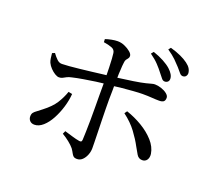

<svg xmlns="http://www.w3.org/2000/svg" viewBox="-140 -978 1280 1186"><g transform="rotate(20 500.0 -385.0)"><path d="M478 37Q462 37 454.5 30.5Q447 24 441.5 13Q436 2 425 -14Q412 -30 389.5 -48Q367 -66 343 -80L352 -100Q379 -92 405.5 -84Q432 -76 451 -73Q460 -71 465 -73.5Q470 -76 471 -86Q472 -105 473 -140Q474 -175 474.5 -218Q475 -261 474.5 -303Q474 -345 474 -377V-430Q474 -443 474 -458Q450 -455 425 -452Q384 -446 345 -439.5Q306 -433 277 -426Q257 -422 245 -415.5Q233 -409 223.5 -404Q214 -399 201 -399Q189 -399 173.5 -408.5Q158 -418 143.5 -433Q129 -448 121 -465Q116 -476 113.5 -493.5Q111 -511 110 -525L127 -532Q142 -511 157.5 -496.5Q173 -482 191 -483Q207 -483 236.5 -485.5Q266 -488 303 -492Q340 -496 377.5 -500.5Q415 -505 447 -509Q461 -511 473 -512Q472 -537 472 -561Q471 -593 469.5 -618Q468 -643 466 -655Q463 -676 444 -684Q425 -692 388 -698L387 -718Q404 -724 426.5 -728.5Q449 -733 467 -733Q490 -733 513 -723Q536 -713 552.5 -699Q569 -685 569 -672Q569 -662 563.5 -655.5Q558 -649 553 -642Q548 -635 547 -621Q544 -601 543 -571Q541 -547 541 -520Q602 -528 641 -534Q693 -542 718.5 -548.5Q744 -555 754.5 -558Q765 -561 774 -561Q794 -561 816.5 -553.5Q839 -546 854.5 -533.5Q870 -521 870 -507Q870 -490 861 -482.5Q852 -475 832 -475Q809 -475 783.5 -477Q758 -479 722 -479Q699 -479 660 -476Q621 -473 579 -469Q559 -466 540 -464Q540 -451 540 -437Q539 -403 539 -376Q539 -351 539.5 -314.5Q540 -278 541 -237.5Q542 -197 543 -159.5Q544 -122 544.5 -95Q545 -68 545 -58Q545 -36 536.5 -14Q528 8 513 22.5Q498 37 478 37ZM859 -94Q835 -94 822 -115.5Q809 -137 796 -161Q775 -201 742 -245.5Q709 -290 657 -329L669 -346Q723 -328 772.5 -298.5Q822 -269 856 -231Q890 -193 897 -149Q900 -125 889.5 -109.5Q879 -94 859 -94ZM158 -72Q139 -72 128 -83.5Q117 -95 117 -112Q117 -128 124 -137Q131 -146 144 -155Q157 -164 175 -179Q226 -218 250 -256Q274 -294 288 -335L313 -330Q310 -288 296.5 -243Q283 -198 262 -159Q241 -120 214 -96Q187 -72 158 -72ZM824 -598Q811 -598 802 -610Q793 -622 778 -640Q763 -660 741 -683.5Q719 -707 685 -731L698 -747Q737 -734 767.5 -717.5Q798 -701 817 -684Q851 -653 851 -625Q851 -612 843 -605Q835 -598 824 -598ZM918 -667Q905 -667 895.5 -679Q886 -691 870 -709Q853 -728 832.5 -748Q812 -768 777 -792L789 -807Q828 -796 857.5 -782.5Q887 -769 907 -754Q926 -740 934.5 -725.5Q943 -711 944 -695Q944 -684 937.5 -676Q931 -668 918 -667Z"/></g></svg>

Font: Noto Serif HK ExtraLight Medium
Style: Regular
Weight: 500
Version: Version 2.002-H1;hotconv 1.1.0;makeotfexe 2.6.0